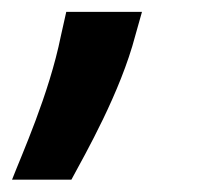

<svg xmlns="http://www.w3.org/2000/svg" viewBox="-38 -119 361 317"><path d="M185.4 -60.4 196.4 -99.4H71.4L62.5 -59.7C43 36.9 -2.5 137.1 -18.1 177.6H79.9C103.3 134.2 160.9 33.4 185.4 -60.4Z"/></svg>

Font: Magic Ui Pro
Style: Bold Italic
Weight: 700
Italic angle: -9.39999°
Designer: Stefan Endress, Andreas Faust
Version: Version 1.000;FEAKit 1.0